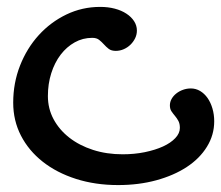

<svg xmlns="http://www.w3.org/2000/svg" viewBox="-20 -535 638 554"><path d="M246.1 -425.8Q218.8 -425.8 195.6 -412.8Q172.4 -399.9 155 -377.2Q137.7 -354.5 127.9 -323.7Q118.2 -293 118.2 -257.8Q118.2 -221.7 134.5 -191.2Q150.9 -160.6 179.9 -137.9Q209 -115.2 248.3 -102.5Q287.6 -89.8 334 -89.8Q367.7 -89.8 397.7 -95.9Q427.7 -102.1 450.2 -112.3Q472.7 -122.6 485.8 -136.5Q499 -150.4 499 -166Q499 -178.2 494.6 -186.3Q490.2 -194.3 484.6 -200.9Q479 -207.5 474.6 -214.1Q470.2 -220.7 470.2 -231Q470.2 -240.7 475.1 -249.5Q480 -258.3 488.5 -265.1Q497.1 -272 508.1 -275.9Q519 -279.8 530.8 -279.8Q544.9 -279.8 557.4 -272.5Q569.8 -265.1 578.9 -252.2Q587.9 -239.3 593 -221.9Q598.1 -204.6 598.1 -185.1Q598.1 -145.5 577.1 -111.6Q556.2 -77.6 519 -53.2Q481.9 -28.8 431.2 -14.9Q380.4 -1 320.8 -1Q254.9 -1 199.2 -18.8Q143.6 -36.6 103.3 -68.4Q63 -100.1 40.5 -143.6Q18.1 -187 18.1 -238.8Q18.1 -295.4 37.8 -345.7Q57.6 -396 91.8 -433.6Q126 -471.2 171.6 -493.2Q217.3 -515.1 269 -515.1Q292 -515.1 311.3 -510Q330.6 -504.9 344.7 -495.6Q358.9 -486.3 366.9 -473.9Q375 -461.4 375 -446.8Q375 -435.1 369.9 -424.6Q364.7 -414.1 356.4 -406Q348.1 -397.9 337.2 -393.1Q326.2 -388.2 314 -388.2Q301.3 -388.2 293.7 -394Q286.1 -399.9 279.8 -407Q273.4 -414.1 266.1 -419.9Q258.8 -425.8 246.1 -425.8Z"/></svg>

Font: Gochi Hand
Style: Regular
Weight: 400
Designer: Juan Pablo del Peral
Foundry: Juan Pablo del Peral
Version: Version 1.001